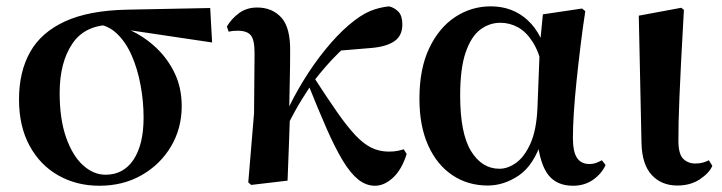

<svg xmlns="http://www.w3.org/2000/svg" viewBox="-20 -572 2287 608"><path d="M294.5 16.2Q222.9 16.2 165.1 -16.3Q107.3 -48.7 73.8 -110.2Q40.2 -171.8 40.2 -257.1Q40.2 -344.6 75.4 -407.2Q110.5 -469.7 186 -504.3Q261.4 -538.9 382.5 -541.4L645.6 -546.6L651.7 -437.5L363.8 -480.3L336.9 -493.5Q249.8 -494 209.4 -434.2Q168.9 -374.4 168.9 -277.8Q168.9 -194.4 189.4 -136.5Q209.8 -78.6 243 -48.6Q276.1 -18.7 314.2 -18.7Q371.3 -18.7 403 -66.6Q434.7 -114.5 434.7 -199.6Q434.7 -251.2 425.1 -302.6Q415.6 -354.1 396.8 -396.8Q378 -439.5 349.4 -466.3Q320.8 -493.2 283.2 -495.5L304.9 -504.5Q350.2 -496.4 394.6 -475.4Q439 -454.4 475.1 -420.2Q511.3 -385.9 533.4 -339.8Q555.4 -293.6 555.4 -235.7Q555.4 -165.4 521.5 -108.2Q487.5 -51.1 428.8 -17.5Q370.1 16.2 294.5 16.2Z M775.5 13.6 766.2 5.6 784.5 -213.7 786.1 -402.7Q786.3 -445.6 774.3 -460.2Q762.3 -474.7 732.9 -474.7Q725.3 -474.7 718.4 -474.1Q711.5 -473.5 704.2 -471.5L698.4 -488Q712.8 -512.4 736.8 -530.3Q760.9 -548.2 794.3 -548.2Q841.8 -548.2 870.8 -516.5Q899.8 -484.9 898.8 -409.8Q898.8 -363.8 897.6 -315.3Q896.3 -266.7 895.7 -218.7L898.5 -214.9Q896.7 -159.6 894.7 -107Q892.6 -54.3 890.6 0ZM883.1 -159.8 866.9 -180.8H872L880.9 -203.3Q906.3 -260 939.4 -314.3Q972.5 -368.7 1010.3 -415.1Q1048 -461.5 1085.2 -493.2Q1122.1 -524.4 1151 -536.5Q1180 -548.7 1212.2 -551.9Q1229.8 -547.5 1241.9 -534.6Q1254.1 -521.8 1254.1 -494.6Q1254.1 -459 1229.2 -441.7Q1204.3 -424.4 1157.2 -420.2L1044.8 -410.8L1129.3 -471.6Q1090.3 -441.7 1050.9 -403.1Q1011.5 -364.5 970.7 -311.3L966.1 -304.3Q950.8 -281.2 938 -260.6Q925.1 -240 912.2 -216.5Q899.3 -193 883.1 -159.8ZM1167.5 16.2Q1139.1 16.2 1114.2 -3.7Q1089.4 -23.7 1065.1 -64Q1040.9 -104.3 1014.1 -165.2Q987.3 -226.2 954.7 -307.8L973.7 -327.6Q1015.7 -262.6 1047.1 -217.6Q1078.5 -172.6 1104.5 -144.7Q1130.5 -116.8 1155.9 -104.4Q1181.3 -91.9 1211.3 -91.9Q1227.5 -91.9 1239.2 -94.3Q1250.8 -96.7 1258.4 -99.3L1267.8 -84.4Q1251.9 -34.2 1224.2 -9Q1196.6 16.2 1167.5 16.2Z M1524.3 15.5Q1461.6 15.5 1412.7 -17.2Q1363.7 -49.9 1336 -111.3Q1308.2 -172.8 1308.2 -259.4Q1308.2 -354.6 1339.3 -419.6Q1370.3 -484.6 1421.6 -518.3Q1472.8 -551.9 1534.1 -551.9Q1603.7 -551.9 1651.5 -507.5Q1699.3 -463.2 1714 -381.8H1720.5L1699.2 -353.7Q1687.2 -407.4 1666.7 -439.4Q1646.2 -471.4 1620 -485.7Q1593.8 -499.9 1564.4 -499.9Q1529.7 -499.9 1500.8 -478.2Q1472 -456.5 1454.6 -406.1Q1437.2 -355.7 1437.2 -269.8Q1437.2 -149.6 1471.6 -93.6Q1506.1 -37.6 1561.5 -37.6Q1588.2 -37.6 1614.6 -56.6Q1640.9 -75.6 1659.7 -117.3Q1678.5 -159.1 1681.8 -227.4L1689.6 -428L1699.1 -526.6L1823.4 -545L1833.4 -536.5Q1824.9 -481.4 1818.1 -424.9Q1811.2 -368.4 1805.7 -315.4Q1800.2 -262.4 1797.2 -216.4Q1794.2 -170.4 1794.2 -135.4Q1794.2 -91.4 1807.2 -72.1Q1820.2 -52.7 1845.7 -52.7Q1858.9 -52.7 1868.2 -56.3Q1877.5 -60 1886 -64.5L1897.7 -49.4Q1885 -21.7 1858 -2.7Q1831 16.2 1794.5 16.2Q1743.9 16.2 1717.1 -17.1Q1690.3 -50.5 1681.4 -127.3L1696.4 -128.7Q1670.2 -48.4 1623 -16.4Q1575.8 15.5 1524.3 15.5Z M2124.8 15.5Q2074.4 15.5 2043.6 -18.1Q2012.9 -51.7 2011.4 -119.2L2002.8 -522.4L2137.5 -547.4L2145.7 -540.7Q2140.3 -445.9 2136.9 -378.9Q2133.6 -311.9 2131.6 -265.3Q2129.6 -218.6 2128.9 -185.7Q2128.3 -152.8 2128.3 -126.4Q2128.3 -84 2143.6 -69.1Q2158.9 -54.2 2181.5 -54.2Q2195.7 -54.2 2206 -57.2Q2216.3 -60.2 2224.8 -64.5L2235.7 -46.8Q2226 -24.2 2196.4 -4.4Q2166.8 15.5 2124.8 15.5Z"/></svg>

Font: Noto Serif KR ExtraLight
Style: Regular
Weight: 200
Designer: Ryoko NISHIZUKA 西塚涼子 (kana & ideographs); Frank Grießhammer (Latin, Greek & Cyrillic); Wenlong ZHANG 张文龙 (bopomofo); San
Foundry: Adobe
Version: Version 2.002-H1;hotconv 1.1.0;makeotfexe 2.6.0